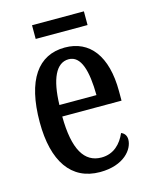

<svg xmlns="http://www.w3.org/2000/svg" viewBox="-106 -746 653 826"><g transform="rotate(-15 221.0 -333.0)"><path d="M117 -615H348V-676H117ZM237 10C344 10 390 -51 390 -94C390 -113 380 -124 367 -129C348 -85 314 -49 259 -49C183 -49 142 -116 141 -263H405V-305C405 -463 338 -547 228 -547C109 -547 41 -452 41 -264C41 -90 109 10 237 10ZM307 -314H142C145 -429 175 -494 231 -494C286 -494 306 -422 307 -314Z"/></g></svg>

Font: Noto Serif Ethiopic ExtraCondensed Medium
Style: Regular
Weight: 500
Width: 2
Designer: Monotype Design Team
Foundry: Monotype Imaging Inc.
Version: Version 2.102